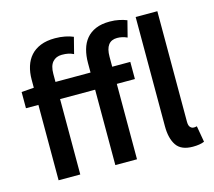

<svg xmlns="http://www.w3.org/2000/svg" viewBox="-104 -845 1097 984"><g transform="rotate(-15 444.5 -353.0)"><path d="M394 0V-400H208V0H93V-400H27V-486L93 -491V-534Q93 -572 103 -604Q113 -636 133.5 -659Q154 -682 186 -695Q218 -708 263 -708Q291 -708 316 -703Q341 -698 359 -690L337 -604Q323 -611 309 -614Q295 -617 275 -617Q244 -617 226 -596.5Q208 -576 208 -534V-491H394V-542Q394 -580 403 -612.5Q412 -645 431.5 -668.5Q451 -692 481.5 -705Q512 -718 556 -718Q583 -718 606 -713Q629 -708 646 -701L624 -615Q598 -627 571 -627Q509 -627 509 -544V-491H605V-400H509V0ZM803 12Q741 12 716 -25Q691 -62 691 -126V-706H806V-120Q806 -99 814 -90.5Q822 -82 831 -82Q835 -82 838.5 -82Q842 -82 849 -84L864 2Q841 12 803 12Z"/></g></svg>

Font: CV Source Sans Light
Style: Bold
Weight: 600
Designer: Paul D. Hunt
Foundry: Adobe Systems Incorporated
Version: Version 3.001